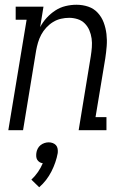

<svg xmlns="http://www.w3.org/2000/svg" viewBox="-20 -548 540 808"><path d="M15 0 92 -465H46V-520H163L149 -434Q160 -455 176.5 -473Q193 -491 213 -504Q233 -517 256 -522.5Q279 -528 302 -528Q328 -528 351.5 -520Q375 -512 391.5 -494Q408 -476 416.5 -453Q425 -430 428 -405Q431 -380 429 -354Q427 -328 423 -302L382 -55H428V0H311L362 -311Q365 -330 366.5 -349Q368 -368 365.5 -386Q363 -404 356 -420.5Q349 -437 336.5 -449.5Q324 -462 306.5 -467.5Q289 -473 271 -473Q254 -473 236.5 -469Q219 -465 203.5 -455.5Q188 -446 175 -432Q162 -418 153.5 -402Q145 -386 140 -369Q135 -352 132 -335L77 0ZM145 240 112 208Q128 193 140 175.5Q152 158 160 139Q152 138 146 134Q140 130 136.5 124Q133 118 132.5 110.5Q132 103 133 96Q134 87 138.5 78Q143 69 150.5 63Q158 57 167 54Q176 51 185 51Q194 51 202 54Q210 57 215.5 63Q221 69 222.5 78Q224 87 223 96Q216 135 196.5 173.5Q177 212 145 240Z"/></svg>

Font: Iosevka Curly Slab Light
Style: Italic
Weight: 300
Italic angle: -9°
Monospace: yes
Designer: Belleve Invis
Foundry: Belleve Invis
Version: Version 22.1.2; ttfautohint (v1.8.4)